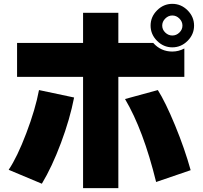

<svg xmlns="http://www.w3.org/2000/svg" viewBox="-20 -883 1040 983"><path d="M24.4 -13.7Q68.4 -79.1 114.7 -201.2Q161.1 -323.2 179.7 -421.9L359.4 -383.8Q337.9 -273.4 292 -150.9Q246.1 -28.3 194.3 57.6ZM67.4 -489.3V-663.1H405.3V-817.4H585.9V-663.1H764.6Q803.7 -619.1 862.3 -619.1Q894.5 -619.1 923.8 -634.8V-489.3H585.9V80.1H405.3V-489.3ZM620.1 -376 788.1 -421.9Q827.1 -360.4 876.5 -240.7Q925.8 -121.1 956.1 -11.7L779.3 48.8Q713.9 -217.8 620.1 -376ZM784.2 -673.8Q751 -707 751 -752Q751 -796.9 784.2 -830.1Q817.4 -863.3 862.3 -863.3Q907.2 -863.3 940.4 -830.1Q973.6 -796.9 973.6 -752Q973.6 -707 940.4 -673.8Q907.2 -640.6 862.3 -640.6Q817.4 -640.6 784.2 -673.8ZM826.2 -788.1Q810.5 -772.5 810.5 -752Q810.5 -731.4 826.2 -716.3Q841.8 -701.2 862.3 -701.2Q882.8 -701.2 898.4 -716.3Q914.1 -731.4 914.1 -752Q914.1 -772.5 898.4 -788.1Q882.8 -803.7 862.3 -803.7Q841.8 -803.7 826.2 -788.1Z"/></svg>

Font: GenEi M Gothic v2 Black
Style: Regular
Weight: 900
Version: Version 2.0